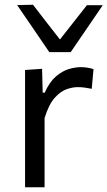

<svg xmlns="http://www.w3.org/2000/svg" viewBox="-20 -792 454 812"><path d="M86 0V-496L158 -501L160.5 -400H169Q189.5 -445.5 216.2 -468.5Q243 -491.5 270.5 -499.8Q298 -508 321 -508Q350.5 -508 375.5 -499.5L368 -416.5Q351.5 -419.5 338.2 -421.5Q325 -423.5 307.5 -423.5Q288 -423.5 262.5 -415Q237 -406.5 211.8 -378.8Q186.5 -351 168.5 -292.5V0ZM188.5 -571.5Q154.5 -621.5 120.5 -671.2Q86.5 -721 52.5 -770.5L119.5 -772Q148 -735 176.2 -698.5Q204.5 -662 233.5 -625Q262.5 -661.5 290.5 -697.5Q318.5 -733.5 347.5 -770H414.5Q381 -720.5 347 -671Q313 -621.5 279 -571.5Z"/></svg>

Font: Commissioner
Style: Regular
Weight: 400
Designer: Kostas Bartsokas
Foundry: Kostas Bartsokas
Version: Version 1.000; ttfautohint (v1.8.3)